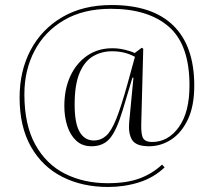

<svg xmlns="http://www.w3.org/2000/svg" viewBox="-20 -575 835 764"><path d="M410 169Q307 169 227.5 128.5Q148 88 103 8.5Q58 -71 58 -187Q58 -293 102 -376Q146 -459 228 -507Q310 -555 424 -555Q586 -555 669.5 -473.5Q753 -392 753 -234Q753 -153 727.5 -99.5Q702 -46 661 -19.5Q620 7 573 7Q521 7 505.5 -18.5Q490 -44 494 -88L511 -266H507L468 -136Q444 -56 417.5 -24.5Q391 7 344 7Q307 7 283 -15.5Q259 -38 247.5 -74.5Q236 -111 236 -153Q236 -221 260 -272.5Q284 -324 327 -353.5Q370 -383 427 -383Q451 -383 475 -377.5Q499 -372 516 -364L544 -385L550 -381L542 -80Q541 -37 550.5 -23.5Q560 -10 585 -10Q649 -10 691.5 -69Q734 -128 734 -235Q734 -397 652 -468.5Q570 -540 421 -540Q312 -540 235 -495Q158 -450 117.5 -373Q77 -296 77 -200Q77 -78 120.5 0.5Q164 79 239 116.5Q314 154 409 154Q483 154 534 135.5Q585 117 625 80L635 91Q592 132 533.5 150.5Q475 169 410 169ZM353 -16Q381 -16 402 -34.5Q423 -53 442.5 -101.5Q462 -150 487 -240L517 -349Q494 -361 472 -366Q450 -371 426 -371Q384 -371 350 -351Q316 -331 296.5 -284.5Q277 -238 277 -159Q277 -84 297 -50Q317 -16 353 -16Z"/></svg>

Font: Literata 72pt ExtraLight
Style: Italic
Weight: 200
Italic angle: -2°
Designer: Latin by Veronika Burian and Jose Scaglione. Greek by Irene Vlachou. Cyrillic by Vera Evstafieva
Foundry: TypeTogether
Version: Version 3.002